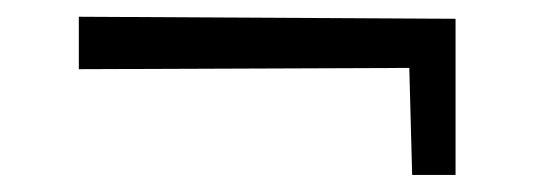

<svg xmlns="http://www.w3.org/2000/svg" viewBox="-20 -364 632 227"><path d="M73.2 -344.2 518.6 -341.8V-157.2H467.3L463.9 -283.7L73.2 -282.2Z"/></svg>

Font: DimaThulth2
Style: Regular
Weight: 400
Designer: R.Balvardi
Foundry: R.Balvardi (R.Balvardi@gmail.com)
Version: Version 1.00;November 13, 2018;FontCreator 11.5.0.2427 64-bi